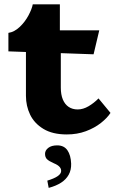

<svg xmlns="http://www.w3.org/2000/svg" viewBox="-20 -630 546 914"><path d="M103.5 -174V-382.5L20 -385.5V-473.5Q48 -477.5 73.5 -501.5Q99 -525.5 115.5 -556.5Q132 -587.5 136 -609.5H265V-485.5H452.5L425.5 -371.5L269.5 -377V-213Q269.5 -179.5 279.2 -156.2Q289 -133 307 -121Q325 -109 350 -109Q375.5 -109 401.5 -124.2Q427.5 -139.5 449 -161.5L506 -92.5Q490.5 -68.5 460.5 -44.8Q430.5 -21 389 -5.5Q347.5 10 298 10Q230.5 10 187 -16.2Q143.5 -42.5 123.5 -84Q103.5 -125.5 103.5 -174ZM270.7 187.5Q274.8 162.9 236.7 147.4Q212.6 136.8 203.5 127.6Q194.4 118.5 194.4 102.2Q194.4 86 209.7 74Q225 62 252.4 62Q284.7 62 300.9 85.3Q317.1 108.6 318.7 148.8Q319.6 179.1 307.1 201.7Q294.7 224.2 270.7 239.7Q246.6 255.2 211.8 264.4L205.2 229.9Q237.5 220 253.2 209.4Q269 198.8 270.7 187.5Z"/></svg>

Font: TMT Limkin
Style: Regular
Weight: 400
Designer: Gabriel Drozdov
Version: Version 1.000;Glyphs 3.1.2 (3151)